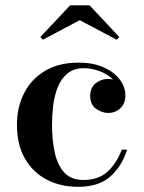

<svg xmlns="http://www.w3.org/2000/svg" viewBox="-20 -712 558 742"><path d="M288 -634 146 -558.5 136 -569 251 -691.5H326L441 -569L431 -558.5ZM471 -133.5Q451.5 -70.5 406.8 -30.2Q362 10 281.5 10Q214.5 10 161.2 -17.5Q108 -45 76.8 -98.5Q45.5 -152 45.5 -230Q45.5 -298 73.2 -352.2Q101 -406.5 154.2 -438.2Q207.5 -470 284 -470Q339 -470 379.5 -452.2Q420 -434.5 442.2 -405.5Q464.5 -376.5 464.5 -343Q464.5 -311.5 445 -293.5Q425.5 -275.5 398 -275.5Q374.5 -275.5 351.5 -291.5Q328.5 -307.5 328.5 -342Q328.5 -373 349.5 -390Q370.5 -407 398 -407Q407.5 -407 417 -404.5Q396 -425.5 365 -437Q334 -448.5 304.5 -448.5Q265 -448.5 240.5 -428Q216 -407.5 203 -374.5Q190 -341.5 185.5 -303.5Q181 -265.5 181 -230Q181 -173 191.2 -124.2Q201.5 -75.5 227.8 -46Q254 -16.5 302 -16.5Q361.5 -16.5 396.5 -49.5Q431.5 -82.5 450.5 -133.5Z"/></svg>

Font: Bodoni* 11pt Medium
Style: Regular
Weight: 500
Version: Version 2.3